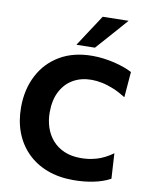

<svg xmlns="http://www.w3.org/2000/svg" viewBox="-103 -1043 890 1132"><g transform="rotate(10 342.0 -477.0)"><path d="M414 13.5Q327 13.5 257.5 -13Q188 -39.5 138.8 -88.8Q89.5 -138 63.5 -205.8Q37.5 -273.5 37.5 -356Q37.5 -463 81 -547.2Q124.5 -631.5 206 -679.5Q287.5 -727.5 401 -727.5Q435.5 -727.5 469.2 -723Q503 -718.5 534 -711Q565 -703.5 591.8 -693.8Q618.5 -684 639.5 -673L627 -520Q588 -544.5 552 -559.2Q516 -574 482.8 -580.8Q449.5 -587.5 419.5 -587.5Q358.5 -587.5 311 -560.8Q263.5 -534 236.2 -482.2Q209 -430.5 209 -356Q209 -308.5 223 -266.2Q237 -224 265.2 -191.5Q293.5 -159 336 -140.5Q378.5 -122 435.5 -122Q459 -122 482.8 -125.2Q506.5 -128.5 530.5 -135.5Q554.5 -142.5 578.5 -154.8Q602.5 -167 626.5 -184.5L635.5 -33.5Q614 -21.5 588 -12.5Q562 -3.5 533.2 2.2Q504.5 8 474.2 10.8Q444 13.5 414 13.5ZM295 -775.5Q326.5 -823.5 357.2 -870.8Q388 -918 419 -965L573.5 -968Q545 -935 516.5 -902.8Q488 -870.5 460.2 -839.2Q432.5 -808 405.5 -777.5Z"/></g></svg>

Font: Commissioner Thin
Style: Bold
Weight: 700
Version: Version 1.001;gftools[0.9.23]